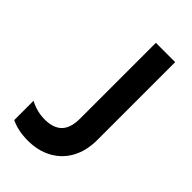

<svg xmlns="http://www.w3.org/2000/svg" viewBox="-234 -843 928 928"><g transform="rotate(45 230.5 -379.0)"><path d="M33 -17V-149Q81 -123 135 -123Q194 -123 223.5 -153Q253 -183 253 -247V-765H385V-232Q385 -160 356 -106Q327 -52 273.5 -22.5Q220 7 150 7Q82 7 33 -17Z"/></g></svg>

Font: Application Semibold
Style: Regular
Weight: 600
Designer: Wei Huang
Foundry: Wei Huang
Version: Version 0.012